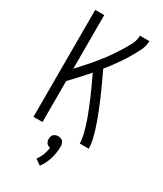

<svg xmlns="http://www.w3.org/2000/svg" viewBox="-236 -822 972 1143"><g transform="rotate(30 250.0 -251.0)"><path d="M64 0V-735H126V-367Q146 -388 165 -409Q187 -433 208 -458Q229 -483 249 -508.5Q269 -534 287.5 -561Q306 -588 323 -615.5Q340 -643 355.5 -672.5Q371 -702 371 -735H436Q436 -700 419.5 -667.5Q403 -635 385 -604.5Q367 -574 347 -545Q327 -516 306 -488Q293 -472 280 -456Q444 -115 444 0H382Q382 -104 238 -404Q227 -392 216 -379Q193 -353 169 -327Q148 -304 126 -282V0ZM242 233 204 207Q234 166 242 110Q235 109 228 106Q218 101 212.5 90.5Q207 80 208 68Q207 57 212.5 46.5Q218 36 228.5 31Q239 26 250 26Q261 26 271.5 31Q282 36 287 46.5Q292 57 293 68Q292 167 242 233Z"/></g></svg>

Font: Iosevka SS01 Light
Style: Regular
Weight: 300
Monospace: yes
Designer: Belleve Invis
Foundry: Belleve Invis
Version: 2.3.3; ttfautohint (v1.8.3)